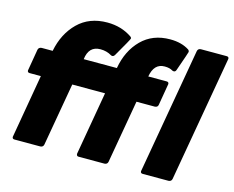

<svg xmlns="http://www.w3.org/2000/svg" viewBox="-104 -911 1294 1063"><g transform="rotate(15 543.0 -379.5)"><path d="M574 0H425Q413 0 413 -14L476 -377H288L225 -16Q222 -1 206 0H58Q45 0 45 -12Q45 -15 108 -377H44Q31 -377 31 -389Q31 -392 52 -513Q55 -527 71 -529H135Q155 -631 220 -695Q285 -759 388 -759Q469 -759 530 -717Q536 -713 536 -707Q536 -702 475 -597Q469 -587 461 -587Q457 -587 453 -589Q425 -606 389 -606Q322 -606 313 -529H503Q521 -632 584.5 -695.5Q648 -759 748 -759Q814 -759 858 -730Q864 -725 864 -718Q864 -715 825 -604Q821 -593 812 -593Q808 -593 803 -595Q786 -606 757 -606Q696 -606 683 -529H788Q801 -529 801 -517Q801 -514 780 -393Q778 -378 761 -377H656L593 -16Q590 -1 574 0ZM941 0H793Q780 0 780 -12Q780 -15 906 -734Q909 -749 925 -750H1073Q1086 -750 1086 -738Q1086 -735 960 -16Q957 -1 941 0Z"/></g></svg>

Font: YamahaIndonesia935. App XBold
Style: Italic
Weight: 800
Italic angle: -10°
Designer: Dalton Maag Ltd
Foundry: Dalton Maag Ltd
Version: Version 1.002; January 01, 2024; Regular/Italic